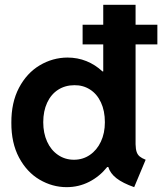

<svg xmlns="http://www.w3.org/2000/svg" viewBox="-20 -772 676 800"><path d="M431.2 -76.2H426.8Q395 -36.6 351.6 -14.4Q308.1 7.8 257.8 7.8Q198.2 7.8 145 -23.4Q91.8 -54.7 59.3 -115.5Q26.9 -176.3 27.3 -260.7Q26.9 -345.2 59.3 -406.5Q91.8 -467.8 145.5 -499.8Q199.2 -531.7 260.7 -532.2Q303.2 -532.2 340.1 -517.3Q377 -502.4 406.7 -474.6H410.2V-586.9H324.2V-668.9H410.2V-752H544.9V-668.9H635.7V-586.9H544.9V-170.9Q545.4 -150.9 549.3 -139.2Q553.2 -127.4 562 -120.1Q570.8 -112.8 586.9 -106.4L539.1 7.8Q491.7 -8.8 465.3 -29.3Q439 -49.8 431.2 -76.2ZM417 -262.7Q417 -310.1 400.6 -345.2Q384.3 -380.4 355.2 -398.9Q326.2 -417.5 290 -417Q252 -417 222.4 -398.2Q192.9 -379.4 176.5 -344.2Q160.2 -309.1 160.2 -262.7Q160.2 -217.3 176.3 -181.9Q192.4 -146.5 221.7 -126.5Q251 -106.4 288.1 -106.4Q325.2 -106.4 354.5 -126.5Q383.8 -146.5 400.4 -181.9Q417 -217.3 417 -262.7Z"/></svg>

Font: Reddit Sans Fudge
Style: Bold
Weight: 700
Designer: Stephen Hutchings
Foundry: Reddit
Version: Version 1.013